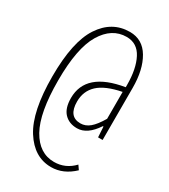

<svg xmlns="http://www.w3.org/2000/svg" viewBox="-206 -786 911 1038"><g transform="rotate(30 250.0 -266.5)"><path d="M285.2 156.2Q179.7 156.2 113.3 51.3Q46.9 -53.7 46.9 -272.5Q46.9 -489.3 113.3 -589.8Q179.7 -690.4 291 -690.4Q370.1 -690.4 412.1 -619.6Q454.1 -548.8 454.1 -435.5V-110.4H425.8L421.9 -175.8H418Q365.2 -95.7 301.8 -95.7Q252 -95.7 222.2 -127Q192.4 -158.2 192.4 -221.7Q192.4 -382.8 419.9 -419.9V-433.6Q419.9 -534.2 387.7 -596.2Q355.5 -658.2 289.1 -658.2Q197.3 -658.2 141.1 -564.5Q85 -470.7 85 -269.5Q85 -67.4 138.7 28.3Q192.4 124 285.2 124Q356.4 124 407.2 70.3L424.8 95.7Q361.3 156.2 285.2 156.2ZM304.7 -127.9Q335.9 -127.9 362.3 -149.9Q388.7 -171.9 418 -221.7V-389.6Q319.3 -370.1 274.9 -328.6Q230.5 -287.1 230.5 -221.7Q230.5 -127.9 304.7 -127.9Z"/></g></svg>

Font: Gen Shin Gothic Monospace ExtraLight
Style: Regular
Weight: 200
Designer: [Source Han Sans]
Ryoko NISHIZUKA  (kana & ideographs); Paul D. Hunt (Latin, Greek & Cyrillic); Wenlong ZHANG  (bopomofo
Version: Version 1.002.20150607